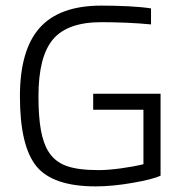

<svg xmlns="http://www.w3.org/2000/svg" viewBox="-20 -657 643 684"><path d="M491 -266H312V-323H552V-31Q524 -18 452 -5.5Q380 7 321 7Q168 7 109.5 -65Q51 -137 51 -314Q51 -479 121.5 -558Q192 -637 341 -637Q393 -637 440 -634.5Q487 -632 518 -627V-570Q478 -574 431.5 -576Q385 -578 341 -578Q220 -578 168.5 -516.5Q117 -455 117 -314Q117 -242 125.5 -194.5Q134 -147 152 -118Q174 -82 215 -66.5Q256 -51 331 -51Q364 -51 409 -57Q454 -63 491 -72Z"/></svg>

Font: Blinker Light
Style: Regular
Weight: 300
Designer: Juergen Huber
Foundry: supertype
Version: Version 1.017;hotconv 1.0.117;makeotfexe 2.5.65602